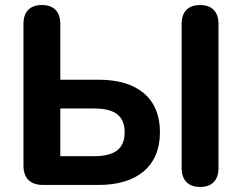

<svg xmlns="http://www.w3.org/2000/svg" viewBox="-20 -733 959 761"><path d="M150 0H372C523 0 614 -74 614 -209C614 -345 523 -417 372 -417H219V-638C219 -687 193 -713 146 -713C99 -713 73 -687 73 -638V-77C73 -27 100 0 150 0ZM353 -114H219V-303H353C436 -303 474 -273 474 -209C474 -144 436 -114 353 -114ZM773 8C821 8 846 -19 846 -67V-638C846 -687 820 -713 773 -713C726 -713 700 -687 700 -638V-67C700 -19 726 8 773 8Z"/></svg>

Font: SN Pro
Style: Bold
Weight: 700
Designer: Tobias Whetton
Foundry: Supernotes
Version: Version 1.003;Glyphs 3.3 (3324)